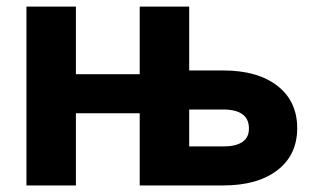

<svg xmlns="http://www.w3.org/2000/svg" viewBox="-20 -566 966 586"><path d="M527.9 0V-119.1H660.7Q700.1 -119.1 720 -132.8Q739.8 -146.5 739.8 -173.8Q739.8 -202.8 720 -217.3Q700.1 -231.8 660.7 -231.8H497.5V-351H660.7Q766.3 -351 826.7 -304Q887.1 -257 887.1 -174.8Q887.1 -93.2 826.7 -46.6Q766.3 0 660.7 0ZM60.7 0V-545.9H211.7V0ZM169 -220.4V-339.6H448.7V-220.4ZM406.4 0V-545.9H557.4V0Z"/></svg>

Font: GitLab Sans
Style: Regular
Weight: 400
Designer: Rasmus Andersson
Foundry: Modifications by GitLab B.V., manufactured by rsms
Version: Version 4.000;git-c8fb6b7